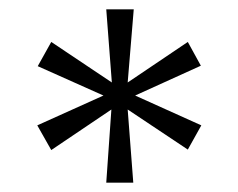

<svg xmlns="http://www.w3.org/2000/svg" viewBox="-20 -752 511 412"><path d="M208 -360 219 -517 90 -430 60 -483 202 -547 61 -610 90 -662 220 -575 208 -732H267L254 -575L383 -662L411 -611L270 -547L412 -483L383 -431L254 -517L266 -360Z"/></svg>

Font: DM Sans 18pt Light
Style: Regular
Weight: 300
Designer: Colophon Foundry, Jonny Pinhorn
Foundry: Colophon Foundry
Version: Version 4.004;gftools[0.9.30]